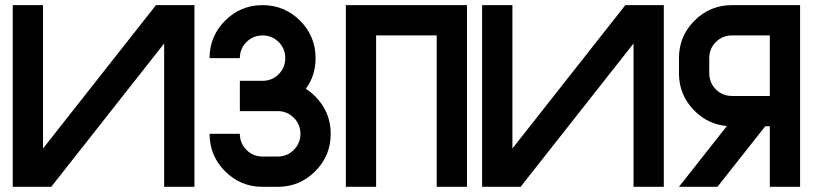

<svg xmlns="http://www.w3.org/2000/svg" viewBox="-20 -723 3145 743"><path d="M732.4 -703.1V0H615.2V-554.7L178.2 0H29.3V-703.1H146.5V-148.4L583.5 -703.1Z M996.1 0Q911.1 0 851.1 -60.1Q791 -120.1 791 -205.1H908.2Q908.2 -168.5 933.8 -142.8Q959.5 -117.2 996.1 -117.2H1054.7Q1091.3 -117.2 1116.9 -142.8Q1142.6 -168.5 1142.6 -205.1Q1142.6 -241.7 1116.9 -267.3Q1091.3 -293 1054.7 -293H908.2V-410.2H996.1Q1032.7 -410.2 1058.3 -435.8Q1084 -461.4 1084 -498Q1084 -534.7 1058.3 -560.3Q1032.7 -585.9 996.1 -585.9Q959.5 -585.9 933.8 -560.3Q908.2 -534.7 908.2 -498H791Q791 -583 851.1 -643.1Q911.1 -703.1 996.1 -703.1Q1081.1 -703.1 1141.1 -643.1Q1201.2 -583 1201.2 -498Q1201.2 -430.7 1163.6 -379.4Q1182.6 -367.2 1199.7 -350.1Q1259.8 -290 1259.8 -205.1Q1259.8 -120.1 1199.7 -60.1Q1139.6 0 1054.7 0Z M1787.1 0H1669.9V-585.9H1435.5V0H1318.4V-703.1H1787.1Z M2548.8 -703.1V0H2431.6V-554.7L1994.6 0H1845.7V-703.1H1962.9V-148.4L2399.9 -703.1Z M2812.5 -585.9Q2775.9 -585.9 2750.2 -560.3Q2724.6 -534.7 2724.6 -498V-439.5Q2724.6 -402.8 2750.2 -377.2Q2775.9 -351.6 2812.5 -351.6H2959V-585.9ZM2607.4 -498Q2607.4 -583 2667.5 -643.1Q2727.5 -703.1 2812.5 -703.1H3076.2V0H2959V-234.4H2941.4L2756.3 0H2607.4L2793 -235.4Q2720.7 -241.2 2667.5 -294.4Q2607.4 -354.5 2607.4 -439.5Z"/></svg>

Font: Gerhaus
Style: Regular
Weight: 400
Designer: GGBotNet
Foundry: GGBotNet
Version: 1.01